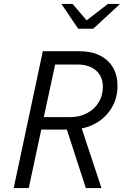

<svg xmlns="http://www.w3.org/2000/svg" viewBox="-20 -962 640 982"><path d="M50 0 199 -700H387Q447 -700 490.5 -678.5Q534 -657 557.5 -617Q581 -577 581 -523Q581 -441 530.5 -381.5Q480 -322 398 -305L499 0H419L322 -299H191L127 0ZM204 -363H338Q387 -363 425 -383Q463 -403 484.5 -438Q506 -473 506 -518Q506 -571 471 -601.5Q436 -632 376 -632H262ZM380 -815 294 -942H351L423 -858L532 -942H594L457 -815Z"/></svg>

Font: Red Hat Mono
Style: Italic
Weight: 300
Italic angle: -12°
Monospace: yes
Designer: Pentagram, MCKL
Foundry: Pentagram, MCKL
Version: Version 1.023